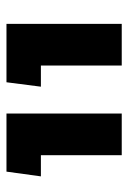

<svg xmlns="http://www.w3.org/2000/svg" viewBox="81 -722 405 608"><g transform="rotate(-90 284.0 -417.5)"><path d="M381 -235H513V-600H328L314 -491H381ZM97 -235H229V-600H45L30 -491H97Z"/></g></svg>

Font: Noto Sans Hebrew ExtraCondensed SemiBold
Style: Regular
Weight: 600
Width: 2
Designer: Ben Nathan
Foundry: Google LLC
Version: Version 3.001